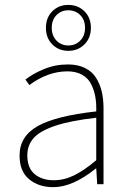

<svg xmlns="http://www.w3.org/2000/svg" viewBox="-20 -754 526 786"><path d="M198.2 12.2Q138.2 12.2 99.1 -20.3Q60.1 -52.7 60.1 -117.2Q60.1 -196.3 134.8 -238Q209.5 -279.8 374 -297.9Q375 -330.1 370.4 -356.9Q365.7 -383.8 353.5 -408.7Q341.3 -433.6 316.4 -447.8Q291.5 -461.9 255.9 -461.9Q176.3 -461.9 100.1 -405.8L84 -428.2Q113.3 -451.7 159.4 -470.9Q205.6 -490.2 257.8 -490.2Q298.3 -490.2 327.6 -475.8Q356.9 -461.4 373 -435.8Q389.2 -410.2 396.5 -379.2Q403.8 -348.1 403.8 -310.1V0H377.9L374 -64H372.1Q277.3 12.2 198.2 12.2ZM200.2 -16.1Q242.2 -16.1 283.2 -36.1Q324.2 -56.2 374 -98.1V-272Q270 -260.3 207.5 -239.5Q145 -218.8 118.4 -189.5Q91.8 -160.2 91.8 -118.2Q91.8 -65.9 122.1 -41Q152.3 -16.1 200.2 -16.1ZM325.7 -572.3Q299.3 -545.9 259.8 -545.9Q220.2 -545.9 194.1 -572.3Q168 -598.6 168 -640.1Q168 -681.6 194.1 -707.8Q220.2 -733.9 259.8 -733.9Q299.3 -733.9 325.7 -707.8Q352.1 -681.6 352.1 -640.1Q352.1 -598.6 325.7 -572.3ZM211.2 -587.9Q230.5 -567.9 259.8 -567.9Q289.1 -567.9 308.6 -587.9Q328.1 -607.9 328.1 -640.1Q328.1 -672.4 308.6 -692.1Q289.1 -711.9 259.8 -711.9Q230.5 -711.9 211.2 -692.1Q191.9 -672.4 191.9 -640.1Q191.9 -607.9 211.2 -587.9Z"/></svg>

Font: Source Sans 3 ExtraLight
Style: Regular
Weight: 200
Designer: Paul D. Hunt
Foundry: Adobe
Version: Version 3.052;hotconv 1.1.0;makeotfexe 2.6.0